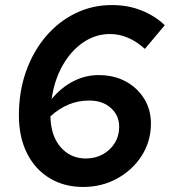

<svg xmlns="http://www.w3.org/2000/svg" viewBox="-20 -731 674 762"><path d="M310 11Q235 11 177.5 -23.5Q120 -58 87.5 -122Q55 -186 55 -274Q55 -368 83.5 -448Q112 -528 162.5 -587Q213 -646 280 -678.5Q347 -711 424 -711Q487 -711 540.5 -690Q594 -669 634 -631L555 -537Q490 -596 416 -596Q360 -596 311.5 -563.5Q263 -531 229.5 -473Q196 -415 185 -338Q223 -384 271 -408.5Q319 -433 371 -433Q432 -433 478.5 -408Q525 -383 552 -339.5Q579 -296 579 -241Q579 -170 542.5 -113Q506 -56 445 -22.5Q384 11 310 11ZM321 -102Q358 -102 388 -118.5Q418 -135 435.5 -163.5Q453 -192 453 -228Q453 -273 420 -302.5Q387 -332 334 -332Q248 -332 180 -269Q182 -191 221 -146.5Q260 -102 321 -102Z"/></svg>

Font: Red Hat Display
Style: Bold Italic
Weight: 700
Italic angle: -12°
Designer: Pentagram, MCKL
Foundry: Pentagram, MCKL
Version: Version 1.023; ttfautohint (v1.8.3)